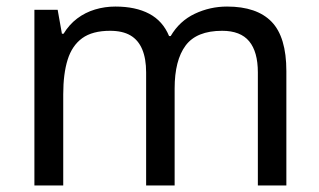

<svg xmlns="http://www.w3.org/2000/svg" viewBox="-20 -632 975 586"><path d="M673 -612Q764 -612 809 -565.5Q854 -519 854 -415V-66H767V-411Q767 -474 740.5 -506Q714 -538 658 -538Q580 -538 546.5 -493Q513 -448 513 -362V-66H426V-411Q426 -453 414 -481.5Q402 -510 378 -524Q354 -538 316 -538Q262 -538 231 -515.5Q200 -493 186.5 -450Q173 -407 173 -344V-66H85V-602H156L169 -529H174Q191 -557 215.5 -575.5Q240 -594 270 -603Q300 -612 332 -612Q394 -612 435.5 -590Q477 -568 496 -522H501Q528 -568 574.5 -590Q621 -612 673 -612Z"/></svg>

Font: Noto Sans Malayalam UI
Style: Regular
Weight: 400
Designer: Jelle Bosma - Monotype Design Team
Foundry: Monotype Imaging Inc.
Version: Version 2.104